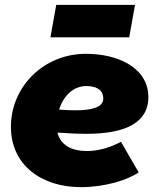

<svg xmlns="http://www.w3.org/2000/svg" viewBox="-20 -755 655 792"><path d="M314 17C412 17 506 -12 552 -44L479 -170C439 -149 391 -132 338 -132C279 -132 230 -154 217 -208C261 -205 301 -203 337 -203C506 -203 592 -254 592 -354C592 -474 470 -533 334 -533C160 -533 25 -397 25 -232C25 -75 150 17 314 17ZM188 -601H513L537 -735H212ZM224 -303C241 -359 282 -400 336 -400C374 -400 406 -387 406 -348C406 -310 352 -300 291 -300C269 -300 246 -301 224 -303Z"/></svg>

Font: Fixel Display Black
Style: Italic
Weight: 900
Italic angle: -10°
Designer: AlfaBravo + MacPaw
Foundry: Kyrylo Tkachov, Marchela Mozhyna, Serhii Makarenko, Maria Weinstein, Zakhar Kryvoshyya
Version: Version 1.210;Glyphs 3.2 (3217)